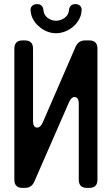

<svg xmlns="http://www.w3.org/2000/svg" viewBox="-20 -907 545 936"><path d="M90 9H101Q134 9 147 -21L317 -410Q328 -434 343 -434Q364 -434 364 -400V-31Q364 9 404 9H415Q455 9 455 -31V-670Q455 -710 415 -710H395Q363 -710 349 -680L188 -309Q177 -285 161 -285Q141 -285 141 -318V-670Q141 -710 101 -710H90Q50 -710 50 -670V-31Q50 9 90 9ZM129 -861Q129 -837 140 -815.5Q151 -794 169 -779Q186 -763 208 -754Q230 -745 253 -745Q276 -745 298.5 -754Q321 -763 339 -779Q356 -794 367 -815.5Q378 -837 378 -861Q378 -871 370 -879Q362 -887 347 -887Q319 -887 316 -856Q314 -834 295 -820Q276 -806 253 -806Q230 -806 212 -820Q194 -834 192 -856Q189 -887 161 -887Q146 -887 137.5 -879Q129 -871 129 -861Z"/></svg>

Font: WD-XL Lubrifont TC
Style: Regular
Weight: 400
Designer: [WD-XL Lubrifont] Copyright 2020-2022 (c) NightFurySL2001, Skr-ZERO; [ZCOOL QingKe HuangYou] Copyright 2018-2022 (c) The
Version: Version 2.001;hotconv 1.1.1;makeotfexe 2.6.0